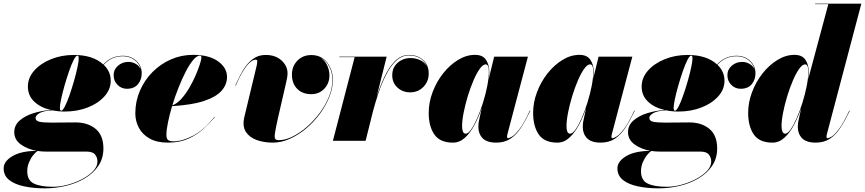

<svg xmlns="http://www.w3.org/2000/svg" viewBox="-105 -770 4730 1050"><path d="M249 -160Q213.5 -160 182.5 -166.5Q134.5 -164.5 112 -151.8Q89.5 -139 89.5 -125.5Q89.5 -108.5 111 -104Q132.5 -99.5 177 -99.5Q194.5 -99.5 219.8 -99.8Q245 -100 269.5 -100.2Q294 -100.5 308 -100.5Q375.5 -100.5 418 -65.2Q460.5 -30 460.5 42Q460.5 96.5 432.5 137.5Q404.5 178.5 358 205.8Q311.5 233 254.8 246.5Q198 260 140 260Q78.5 260 27.2 249.2Q-24 238.5 -54.5 214.5Q-85 190.5 -85 150.5Q-85 112.5 -37.2 84Q10.5 55.5 96 55Q45 46 9 20Q-27 -6 -27 -47Q-27 -85.5 3.2 -111.5Q33.5 -137.5 79.5 -151.5Q125.5 -165.5 173 -168.5Q116.5 -181.5 82 -214.5Q47.5 -247.5 47.5 -296.5Q47.5 -344.5 82 -383.8Q116.5 -423 173.8 -446.2Q231 -469.5 299 -469.5Q403 -469.5 460 -417.5Q503.5 -465 566.5 -465Q611 -465 640.5 -437.2Q670 -409.5 670 -369.5Q670 -334 649.2 -309.2Q628.5 -284.5 589 -284.5Q559 -284.5 537.8 -305.8Q516.5 -327 516.5 -359Q516.5 -390 540.5 -410.8Q564.5 -431.5 597.5 -431.5Q618.5 -431.5 637.8 -420.5Q657 -409.5 665 -390Q658 -421 631 -441.8Q604 -462.5 566.5 -462.5Q504.5 -462.5 462 -415.5Q500.5 -379.5 500.5 -328.5Q500.5 -281 466 -242.8Q431.5 -204.5 374.5 -182.2Q317.5 -160 249 -160ZM229.5 -164.5Q238 -164.5 250.2 -188.8Q262.5 -213 275.5 -250.5Q288.5 -288 300 -328.2Q311.5 -368.5 318.5 -401.8Q325.5 -435 325.5 -449.5Q325.5 -456.5 324.5 -461.2Q323.5 -466 318.5 -466Q310 -466 297.8 -441.8Q285.5 -417.5 272.5 -380Q259.5 -342.5 248 -302.2Q236.5 -262 229.5 -229Q222.5 -196 222.5 -181.5Q222.5 -164.5 229.5 -164.5ZM44 166Q44 217 81.2 234.2Q118.5 251.5 185 251.5Q223.5 251.5 265.8 240Q308 228.5 345 209Q382 189.5 405 164.8Q428 140 428 114Q428 92 415.2 75.5Q402.5 59 368.5 59H146.5Q123 59 100.5 55.5Q89.5 62.5 76.2 79Q63 95.5 53.5 118.2Q44 141 44 166Z M805 -32.5Q805 -11.5 814.5 -4.2Q824 3 844 3Q892 3 951.5 -28.2Q1011 -59.5 1067.5 -131L1069.5 -129.5Q1042.5 -97 1007 -64.8Q971.5 -32.5 924.2 -11.2Q877 10 813.5 10Q753 10 713.5 -12.2Q674 -34.5 654.5 -71Q635 -107.5 635 -150Q635 -215.5 660 -273.5Q685 -331.5 728.8 -375.8Q772.5 -420 829.5 -445Q886.5 -470 950.5 -470Q1038.5 -470 1087.5 -434.8Q1136.5 -399.5 1136.5 -349Q1136.5 -307.5 1106.8 -273.8Q1077 -240 1011 -218Q945 -196 836 -189.5Q822 -142 813.5 -100.2Q805 -58.5 805 -32.5ZM988 -465.5Q971 -465.5 951 -441.5Q931 -417.5 910.5 -377.8Q890 -338 871 -290Q852 -242 837.5 -194Q863.5 -203.5 887 -229.8Q910.5 -256 930.5 -290.2Q950.5 -324.5 965.2 -358.8Q980 -393 988.2 -419.2Q996.5 -445.5 996.5 -455Q996.5 -465.5 988 -465.5Z M1415 -124Q1402.5 -68 1398.8 -42.5Q1395 -17 1400.5 -10.2Q1406 -3.5 1420.5 -3.5Q1455 -3.5 1494.8 -23Q1534.5 -42.5 1573 -76Q1611.5 -109.5 1643.2 -152Q1675 -194.5 1694 -241.2Q1713 -288 1713 -334Q1713 -371 1696 -405.5Q1679 -440 1645 -456Q1669.5 -442 1683 -415.2Q1696.5 -388.5 1696.5 -357Q1696.5 -314 1668.2 -284.5Q1640 -255 1597.5 -255Q1549 -255 1520.2 -284.2Q1491.5 -313.5 1491.5 -362Q1491.5 -407.5 1521.2 -438.2Q1551 -469 1597.5 -469Q1636.5 -469 1662.8 -449Q1689 -429 1702.2 -398Q1715.5 -367 1715.5 -334Q1715.5 -288.5 1696.2 -240.2Q1677 -192 1644 -147.2Q1611 -102.5 1568.8 -67Q1526.5 -31.5 1479.8 -10.8Q1433 10 1387 10Q1339 10 1299 -4.2Q1259 -18.5 1239.2 -49.5Q1219.5 -80.5 1231.5 -131L1299 -412Q1299.5 -416.5 1300.8 -423.5Q1302 -430.5 1302 -434.5Q1302 -444 1292.5 -444Q1289.5 -444 1281 -441.2Q1272.5 -438.5 1258.5 -425.8Q1244.5 -413 1225.8 -383.8Q1207 -354.5 1184 -301.5L1181.5 -302Q1193.5 -328.5 1208.2 -357.8Q1223 -387 1242.2 -412.2Q1261.5 -437.5 1287.5 -453.5Q1313.5 -469.5 1348 -469.5Q1402 -469.5 1434.8 -439.2Q1467.5 -409 1467.5 -369Q1467.5 -358 1465 -343.5Q1462.5 -329 1458.5 -313Z M1834.5 -457.5H1750.5V-460H2009.5L1954.5 -240Q1972 -295 1996.5 -348Q2021 -401 2054.5 -435.2Q2088 -469.5 2132 -469.5Q2177.5 -469.5 2208.5 -442.2Q2239.5 -415 2239.5 -368.5Q2239.5 -324.5 2210.5 -294.8Q2181.5 -265 2138 -265Q2097 -265 2068.5 -291.2Q2040 -317.5 2040 -358.5Q2040 -401 2069.8 -426.8Q2099.5 -452.5 2139.5 -452.5Q2170 -452.5 2194.8 -440.2Q2219.5 -428 2230.5 -404.5Q2220 -434 2193.5 -450.5Q2167 -467 2132 -467Q2092 -467 2060.8 -437Q2029.5 -407 2005.8 -360Q1982 -313 1964.5 -260.5Q1947 -208 1935 -162.5L1894.5 0H1715.5Z M2571 -375.5Q2571 -362 2567.5 -337.5L2597.5 -460H2782L2670 -36.5Q2668 -28.5 2668 -22Q2668 -14 2674.5 -14Q2678.5 -14 2694.2 -22.5Q2710 -31 2735 -62.8Q2760 -94.5 2792.5 -165L2795.5 -164.5Q2770 -111.5 2744.5 -72.2Q2719 -33 2686.8 -11.5Q2654.5 10 2609 10Q2557.5 10 2534.2 -14.2Q2511 -38.5 2511 -76Q2511 -88.5 2512.2 -96.8Q2513.5 -105 2514.5 -110L2529.5 -179.5Q2513.5 -131.5 2490.5 -88Q2467.5 -44.5 2438 -17.2Q2408.5 10 2372 10Q2301 10 2270.2 -34.8Q2239.5 -79.5 2239.5 -152.5Q2239.5 -210 2260.8 -266.2Q2282 -322.5 2318.2 -368.5Q2354.5 -414.5 2399.8 -442.2Q2445 -470 2493 -470Q2535 -470 2553 -442.5Q2571 -415 2571 -375.5ZM2568.5 -378.5Q2568.5 -418 2551 -418Q2536 -418 2518.5 -393.5Q2501 -369 2484 -329.2Q2467 -289.5 2453 -243.5Q2439 -197.5 2430.5 -154Q2422 -110.5 2422 -79Q2422 -62 2426.5 -50.5Q2431 -39 2442 -39Q2455.5 -39 2472 -62.8Q2488.5 -86.5 2505.5 -125.2Q2522.5 -164 2536.8 -209.8Q2551 -255.5 2559.8 -300Q2568.5 -344.5 2568.5 -378.5Z M3142 -375.5Q3142 -362 3138.5 -337.5L3168.5 -460H3353L3241 -36.5Q3239 -28.5 3239 -22Q3239 -14 3245.5 -14Q3249.5 -14 3265.2 -22.5Q3281 -31 3306 -62.8Q3331 -94.5 3363.5 -165L3366.5 -164.5Q3341 -111.5 3315.5 -72.2Q3290 -33 3257.8 -11.5Q3225.5 10 3180 10Q3128.5 10 3105.2 -14.2Q3082 -38.5 3082 -76Q3082 -88.5 3083.2 -96.8Q3084.5 -105 3085.5 -110L3100.5 -179.5Q3084.5 -131.5 3061.5 -88Q3038.5 -44.5 3009 -17.2Q2979.5 10 2943 10Q2872 10 2841.2 -34.8Q2810.5 -79.5 2810.5 -152.5Q2810.5 -210 2831.8 -266.2Q2853 -322.5 2889.2 -368.5Q2925.5 -414.5 2970.8 -442.2Q3016 -470 3064 -470Q3106 -470 3124 -442.5Q3142 -415 3142 -375.5ZM3139.5 -378.5Q3139.5 -418 3122 -418Q3107 -418 3089.5 -393.5Q3072 -369 3055 -329.2Q3038 -289.5 3024 -243.5Q3010 -197.5 3001.5 -154Q2993 -110.5 2993 -79Q2993 -62 2997.5 -50.5Q3002 -39 3013 -39Q3026.5 -39 3043 -62.8Q3059.5 -86.5 3076.5 -125.2Q3093.5 -164 3107.8 -209.8Q3122 -255.5 3130.8 -300Q3139.5 -344.5 3139.5 -378.5Z M3605.5 -160Q3570 -160 3539 -166.5Q3491 -164.5 3468.5 -151.8Q3446 -139 3446 -125.5Q3446 -108.5 3467.5 -104Q3489 -99.5 3533.5 -99.5Q3551 -99.5 3576.2 -99.8Q3601.5 -100 3626 -100.2Q3650.5 -100.5 3664.5 -100.5Q3732 -100.5 3774.5 -65.2Q3817 -30 3817 42Q3817 96.5 3789 137.5Q3761 178.5 3714.5 205.8Q3668 233 3611.2 246.5Q3554.5 260 3496.5 260Q3435 260 3383.8 249.2Q3332.5 238.5 3302 214.5Q3271.5 190.5 3271.5 150.5Q3271.5 112.5 3319.2 84Q3367 55.5 3452.5 55Q3401.5 46 3365.5 20Q3329.5 -6 3329.5 -47Q3329.5 -85.5 3359.8 -111.5Q3390 -137.5 3436 -151.5Q3482 -165.5 3529.5 -168.5Q3473 -181.5 3438.5 -214.5Q3404 -247.5 3404 -296.5Q3404 -344.5 3438.5 -383.8Q3473 -423 3530.2 -446.2Q3587.5 -469.5 3655.5 -469.5Q3759.5 -469.5 3816.5 -417.5Q3860 -465 3923 -465Q3967.5 -465 3997 -437.2Q4026.5 -409.5 4026.5 -369.5Q4026.5 -334 4005.8 -309.2Q3985 -284.5 3945.5 -284.5Q3915.5 -284.5 3894.2 -305.8Q3873 -327 3873 -359Q3873 -390 3897 -410.8Q3921 -431.5 3954 -431.5Q3975 -431.5 3994.2 -420.5Q4013.5 -409.5 4021.5 -390Q4014.5 -421 3987.5 -441.8Q3960.5 -462.5 3923 -462.5Q3861 -462.5 3818.5 -415.5Q3857 -379.5 3857 -328.5Q3857 -281 3822.5 -242.8Q3788 -204.5 3731 -182.2Q3674 -160 3605.5 -160ZM3586 -164.5Q3594.5 -164.5 3606.8 -188.8Q3619 -213 3632 -250.5Q3645 -288 3656.5 -328.2Q3668 -368.5 3675 -401.8Q3682 -435 3682 -449.5Q3682 -456.5 3681 -461.2Q3680 -466 3675 -466Q3666.5 -466 3654.2 -441.8Q3642 -417.5 3629 -380Q3616 -342.5 3604.5 -302.2Q3593 -262 3586 -229Q3579 -196 3579 -181.5Q3579 -164.5 3586 -164.5ZM3400.5 166Q3400.5 217 3437.8 234.2Q3475 251.5 3541.5 251.5Q3580 251.5 3622.2 240Q3664.5 228.5 3701.5 209Q3738.5 189.5 3761.5 164.8Q3784.5 140 3784.5 114Q3784.5 92 3771.8 75.5Q3759 59 3725 59H3503Q3479.5 59 3457 55.5Q3446 62.5 3432.8 79Q3419.5 95.5 3410 118.2Q3400.5 141 3400.5 166Z M4318 -375.5Q4318 -361.5 4314.5 -336L4425 -747.5H4352.5V-750H4605.5L4417 -36.5Q4415 -29 4415 -22Q4415 -14 4421.5 -14Q4426.5 -14 4442 -22.5Q4457.5 -31 4482 -62.8Q4506.5 -94.5 4539.5 -165L4542.5 -164.5Q4517 -111.5 4491.5 -72.2Q4466 -33 4433.8 -11.5Q4401.5 10 4356 10Q4304.5 10 4281.2 -14.2Q4258 -38.5 4258 -76Q4258 -87 4259.2 -95.2Q4260.5 -103.5 4261.5 -110L4276.5 -178Q4260 -130.5 4237.2 -87.2Q4214.5 -44 4185 -17Q4155.5 10 4119 10Q4048 10 4017.2 -34.8Q3986.5 -79.5 3986.5 -152.5Q3986.5 -210 4007.8 -266.2Q4029 -322.5 4065.2 -368.5Q4101.5 -414.5 4146.8 -442.2Q4192 -470 4240 -470Q4282 -470 4300 -442.5Q4318 -415 4318 -375.5ZM4315.5 -378.5Q4315.5 -418 4298 -418Q4283 -418 4265.5 -393.5Q4248 -369 4231 -329.2Q4214 -289.5 4200 -243.5Q4186 -197.5 4177.5 -154Q4169 -110.5 4169 -79Q4169 -62 4173.8 -50.5Q4178.5 -39 4189 -39Q4202.5 -39 4219 -62.8Q4235.5 -86.5 4252.5 -125.2Q4269.5 -164 4283.8 -209.8Q4298 -255.5 4306.8 -300Q4315.5 -344.5 4315.5 -378.5Z"/></svg>

Font: Bodoni* 72pt Fatface
Style: Italic
Weight: 900
Italic angle: -13°
Version: Version 2.3